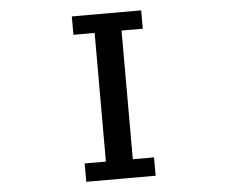

<svg xmlns="http://www.w3.org/2000/svg" viewBox="-55 -849 1110 937"><g transform="rotate(-5 500.0 -380.0)"><path d="M330.1 -785.2H669.9V-695.3H565.9V-64.9H669.9V24.9H330.1V-64.9H434.1V-695.3H330.1Z"/></g></svg>

Font: BIZ UDGothic
Style: Bold
Weight: 700
Monospace: yes
Designer: TypeBank Co., Ltd.
Foundry: Morisawa Inc.
Version: Version 1.05